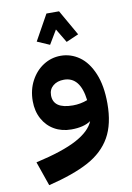

<svg xmlns="http://www.w3.org/2000/svg" viewBox="-100 -710 724 1050"><g transform="rotate(-10 262.5 -184.5)"><path d="M477 -106Q477 8 435.5 81Q394 154 310 199.5Q226 245 86 279L39 144Q190 110 268 68Q346 26 367 -27Q328 0 259 0Q206 0 165 -23.5Q124 -47 100.5 -90Q77 -133 77 -189Q77 -251 103.5 -301Q130 -351 174 -379Q218 -407 270 -407Q326 -407 373 -374Q420 -341 448.5 -273Q477 -205 477 -106ZM290 -128Q332 -128 371 -143Q355 -275 265 -275Q228 -275 204.5 -255.5Q181 -236 181 -203Q181 -128 290 -128ZM155 -506 234 -648H304L385 -506L316 -476L270 -553L224 -476Z"/></g></svg>

Font: FiraGOUPP
Style: Bold
Weight: 700
Designer: bBox Type
Foundry: bBox Type GmbH
Version: Version 1.001